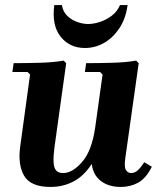

<svg xmlns="http://www.w3.org/2000/svg" viewBox="-20 -730 640 760"><path d="M551 -88 581 -70Q558 -24 527 -7Q496 10 458 10Q411 10 380 -13Q349 -36 343 -81Q312 -33 270.5 -11.5Q229 10 180 10Q102 10 76 -33.5Q50 -77 60 -150L99 -435L89 -445H29L34 -480Q81 -480 136.5 -481.5Q192 -483 232 -490L242 -480L196 -150Q191 -113 192 -89.5Q193 -66 202 -55.5Q211 -45 230 -45Q267 -45 305.5 -89.5Q344 -134 357 -227L386 -435L376 -445H316L321 -480Q368 -480 423.5 -481.5Q479 -483 519 -490L529 -480L476 -104Q471 -69 478.5 -57Q486 -45 499 -45Q514 -45 526.5 -57Q539 -69 551 -88ZM455 -710H485Q478 -657 453 -619Q428 -581 392.5 -560.5Q357 -540 316 -540Q255 -540 219.5 -585.5Q184 -631 195 -710H225Q229 -684 246 -667.5Q263 -651 285.5 -643Q308 -635 329 -635Q350 -635 375 -643Q400 -651 422 -667.5Q444 -684 455 -710Z"/></svg>

Font: Brygada 1918
Style: Bold Italic
Weight: 700
Italic angle: -8°
Designer: Mateusz Machalski | Borys Kosmynka | Przemek Hoffer
Foundry: NIEPODLEGLA 2018
Version: Version 3.006